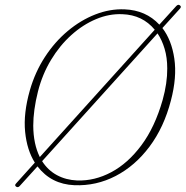

<svg xmlns="http://www.w3.org/2000/svg" viewBox="-20 -750 765 791"><path d="M46.5 19Q38.5 13.5 46.5 5.5L123.5 -80Q91 -131.5 83.5 -207.2Q76 -283 103 -378Q124.5 -453 165 -515.2Q205.5 -577.5 259 -622.2Q312.5 -667 372.8 -690.5Q433 -714 493.5 -711.5Q581 -708 636.5 -648.5L706 -725Q714 -733.5 721 -728Q729 -722.5 721 -714L649 -634.5Q687 -585 698.2 -508.5Q709.5 -432 684 -335.5Q655.5 -225.5 596 -146Q536.5 -66.5 456.5 -25Q376.5 16.5 286.5 13Q191 9 134.5 -64.5L61 16.5Q54 24 46.5 19ZM117 -232Q117.5 -156.5 144 -103L617.5 -627.5Q567 -688.5 484.5 -691.5Q430 -694 375.8 -671.2Q321.5 -648.5 273.8 -605.5Q226 -562.5 190.2 -503.2Q154.5 -444 136.5 -373.5Q126.5 -334 121.8 -298.8Q117 -263.5 117 -232ZM297.5 -6.5Q369.5 -4 438.2 -40.5Q507 -77 562.5 -151.5Q618 -226 650 -338Q669.5 -408 669 -468Q669 -512.5 658.2 -548.8Q647.5 -585 629 -612.5L153.5 -86Q177.5 -48.5 214.5 -28.5Q251.5 -8.5 297.5 -6.5Z"/></svg>

Font: Fraunces 72pt Soft Thin
Style: Italic
Weight: 100
Italic angle: -16°
Version: Version 1.000;[0bf87f6ff]